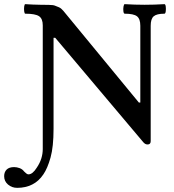

<svg xmlns="http://www.w3.org/2000/svg" viewBox="-91 -686 837 925"><path d="M-8 219Q-34 219 -52.5 203Q-71 187 -71 163Q-71 143 -59 131Q-47 119 -23 119Q-10 119 3.5 124Q17 129 25 140Q30 145 35.5 149.5Q41 154 46 154Q56 154 66 146Q76 138 86 122Q101 100 108 77.5Q115 55 115 32V-564Q115 -596 97 -608Q79 -620 31 -620Q27 -620 25.5 -631.5Q24 -643 25.5 -654.5Q27 -666 31 -666Q49 -665 67.5 -664Q86 -663 104 -663Q122 -663 144 -662.5Q166 -662 173 -659Q182 -656 193 -651Q204 -646 214 -634L578 -192H585V-562Q585 -595 569 -607.5Q553 -620 510 -620Q505 -620 503.5 -631.5Q502 -643 504 -654.5Q506 -666 510 -666Q558 -663 606 -663Q653 -663 701 -666Q706 -666 707.5 -654.5Q709 -643 707.5 -631.5Q706 -620 701 -620Q664 -620 649.5 -607.5Q635 -595 635 -562V-6Q635 10 620 10Q613 10 607.5 6.5Q602 3 595 -6L175 -504H167V-65Q167 21 152.5 73Q138 125 118 154Q96 187 64 203Q32 219 -8 219Z"/></svg>

Font: Junicode VF
Style: Regular
Weight: 400
Designer: Peter S. Baker
Version: Version 2.213